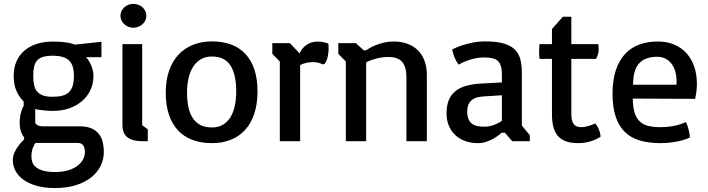

<svg xmlns="http://www.w3.org/2000/svg" viewBox="-20 -726 3641 987"><path d="M104 -20Q92.8 -33.7 86.9 -52.5Q81.1 -71.3 81.1 -91.8Q81.1 -114.3 84.2 -131.1Q87.4 -147.9 91.3 -159.2Q95.7 -172.4 101.6 -181.6V-204.1Q78.1 -227.5 64.2 -259.3Q50.3 -291 50.3 -336.4Q50.3 -377.4 64.5 -409.9Q78.6 -442.4 104.7 -465.1Q130.9 -487.8 168 -500Q205.1 -512.2 251 -512.2H251.5Q283.7 -512.2 304.9 -509.8Q326.2 -507.3 339.4 -504.4Q355 -501 363.8 -496.6L501.5 -511.2V-432.1H421.9Q428.2 -425.8 435.1 -415.5Q441.9 -405.3 447.5 -392.6Q453.1 -379.9 456.8 -365.5Q460.4 -351.1 460.4 -336.4Q460.4 -295.9 444.8 -262.9Q429.2 -230 401.4 -206.1Q373.5 -182.1 335.2 -168.9Q296.9 -155.8 251.5 -155.8H251Q240.7 -155.8 229 -156.5Q217.3 -157.2 205.1 -158.4Q192.9 -159.7 181.6 -161.4Q170.4 -163.1 161.1 -165.5V-98.1Q161.1 -92.8 164.6 -88.9Q168 -85 173.1 -82.3Q178.2 -79.6 184.6 -78.1Q190.9 -76.7 196.8 -76.7H389.6Q424.3 -76.7 448 -66.9Q471.7 -57.1 486.3 -39.8Q501 -22.5 507.3 2Q513.7 26.4 513.7 55.7Q513.7 92.8 497.3 126.5Q481 160.2 449.2 185.5Q417.5 210.9 370.4 225.8Q323.2 240.7 261.7 240.7H261.2Q210.4 240.7 170.4 229.7Q130.4 218.8 102.8 199.5Q75.2 180.2 60.5 153.8Q45.9 127.4 45.9 96.7Q45.9 76.2 54.7 57.1Q63.5 38.1 74.7 23.4Q87.4 6.3 104 -8.8ZM251.5 -228.5Q280.3 -228.5 300.8 -234.1Q321.3 -239.7 334.5 -252.4Q347.7 -265.1 353.8 -285.6Q359.9 -306.2 359.9 -336.4Q359.9 -391.6 334.5 -415.5Q309.1 -439.5 251.5 -439.5H251Q221.7 -439.5 202.1 -433.8Q182.6 -428.2 171.4 -415.8Q160.2 -403.3 155.5 -383.8Q150.9 -364.3 150.9 -336.4Q150.9 -309.1 155.3 -288.8Q159.7 -268.6 171.1 -255.1Q182.6 -241.7 201.9 -235.1Q221.2 -228.5 251 -228.5ZM141.6 78.6Q141.6 91.3 145.5 105.5Q149.4 119.6 162.4 131.3Q175.3 143.1 199.2 150.6Q223.1 158.2 263.7 158.2H264.2Q302.7 158.2 331.5 149.2Q360.4 140.1 379.2 125.5Q397.9 110.8 407.2 92.8Q416.5 74.7 416.5 56.6Q416.5 33.7 407.5 21.2Q398.4 8.8 380.9 8.8H162.6Q156.7 15.1 149.2 33.7Q141.6 52.2 141.6 78.6Z M665.5 -583.5Q651.9 -583.5 639.9 -588.4Q627.9 -593.3 618.9 -601.6Q609.9 -609.9 604.5 -620.8Q599.1 -631.8 599.1 -644.5Q599.1 -657.7 604.5 -668.9Q609.9 -680.2 618.9 -688.5Q627.9 -696.8 639.9 -701.4Q651.9 -706.1 665.5 -706.1Q679.2 -706.1 691.4 -701.4Q703.6 -696.8 712.6 -688.5Q721.7 -680.2 727.1 -668.9Q732.4 -657.7 732.4 -644.5Q732.4 -631.8 727.1 -620.8Q721.7 -609.9 712.6 -601.6Q703.6 -593.3 691.4 -588.4Q679.2 -583.5 665.5 -583.5ZM609.4 -499H710.9V-82L739.7 -61.5V0H711.9L710.9 -1V0Q662.6 0 636 -19.5Q609.4 -39.1 609.4 -84Z M832 -249.5Q832 -314 849.4 -363.3Q866.7 -412.6 898.2 -445.8Q929.7 -479 973.4 -496.1Q1017.1 -513.2 1069.8 -513.2Q1124 -513.2 1167.5 -497.3Q1210.9 -481.4 1241.2 -449.2Q1271.5 -417 1287.6 -368.9Q1303.7 -320.8 1303.7 -256.3Q1303.7 -191.9 1287.4 -142.1Q1271 -92.3 1240.5 -58.6Q1210 -24.9 1166.7 -7.6Q1123.5 9.8 1069.8 9.8Q1014.2 9.8 970 -6.6Q925.8 -22.9 895.3 -55.4Q864.7 -87.9 848.4 -136.5Q832 -185.1 832 -249.5ZM1069.8 -70.8Q1102.1 -70.8 1125.7 -84.7Q1149.4 -98.6 1164.6 -123.3Q1179.7 -147.9 1187 -181.9Q1194.3 -215.8 1194.3 -256.3Q1194.3 -343.8 1164.6 -389.6Q1134.8 -435.5 1069.8 -435.5Q1037.1 -435.5 1012.9 -421.6Q988.8 -407.7 972.9 -382.8Q957 -357.9 949.2 -323.7Q941.4 -289.6 941.4 -249.5Q941.4 -161.1 972.9 -116Q1004.4 -70.8 1069.8 -70.8Z M1469.7 -504.4 1520 -451.7Q1525.4 -463.9 1533.9 -474.9Q1542.5 -485.8 1554 -494.1Q1565.4 -502.4 1579.8 -507.3Q1594.2 -512.2 1611.3 -512.2Q1625.5 -512.2 1638.7 -510Q1651.9 -507.8 1667.5 -502.4Q1668 -501.5 1668.7 -494.6Q1669.4 -487.8 1669.4 -477.5Q1669.4 -469.7 1668.5 -459.2Q1667.5 -448.7 1665.3 -437.7Q1663.1 -426.8 1658.9 -416Q1654.8 -405.3 1648.4 -397.5L1639.2 -395Q1629.4 -399.9 1617.4 -403.3Q1605.5 -406.7 1592.8 -406.7Q1573.2 -406.7 1560.1 -404.1Q1546.9 -401.4 1538.6 -398.4Q1528.8 -395 1522.9 -390.6V0H1418.5V-409.7L1379.9 -449.2V-504.4Z M1757.8 -409.7 1719.2 -449.2V-504.4H1809.1L1851.1 -466.3L1865.2 -469.2Q1868.7 -472.2 1881.1 -479.5Q1893.6 -486.8 1911.9 -494.1Q1930.2 -501.5 1953.6 -507.1Q1977.1 -512.7 2002.9 -512.7Q2043.9 -512.7 2075.9 -500.5Q2107.9 -488.3 2129.9 -465.6Q2151.9 -442.9 2163.1 -411.1Q2174.3 -379.4 2174.3 -339.8V0H2069.3V-329.6Q2069.3 -382.8 2047.1 -408Q2024.9 -433.1 1976.6 -433.1Q1952.6 -433.1 1932.1 -429Q1911.6 -424.8 1896 -419.4Q1877.9 -413.6 1862.3 -405.8V0H1757.8Z M2275.4 -142.6Q2275.4 -183.1 2287.1 -211.4Q2298.8 -239.7 2321.5 -257.8Q2344.2 -275.9 2376.7 -284.9Q2409.2 -293.9 2451.2 -296.4L2560.1 -302.2V-341.3Q2560.1 -367.7 2555.4 -384.8Q2550.8 -401.9 2540 -412.1Q2529.3 -422.4 2511.5 -426.5Q2493.7 -430.7 2467.3 -430.7Q2440.9 -430.7 2417.2 -424.8Q2393.6 -418.9 2376 -412.1Q2355 -403.8 2337.4 -393.6Q2326.7 -408.7 2320.3 -422.6Q2314 -436.5 2310.5 -447.8Q2306.2 -460.4 2304.7 -472.2Q2328.1 -483.9 2355 -492.7Q2378.4 -500.5 2408.9 -506.8Q2439.5 -513.2 2473.1 -513.2Q2528.8 -513.2 2565.4 -503.4Q2602.1 -493.7 2623.8 -473.9Q2645.5 -454.1 2654.1 -424.1Q2662.6 -394 2662.6 -353V-80.6L2703.6 -30.8V0H2613.3L2575.7 -43.5H2558.1Q2555.7 -41 2545.2 -32.5Q2534.7 -23.9 2518.3 -14.4Q2502 -4.9 2481.2 2.4Q2460.4 9.8 2437 9.8Q2400.4 9.8 2370.6 -1.2Q2340.8 -12.2 2319.6 -32.5Q2298.3 -52.7 2286.9 -80.8Q2275.4 -108.9 2275.4 -142.6ZM2381.8 -151.4Q2381.8 -128.9 2388.2 -114Q2394.5 -99.1 2406 -90.3Q2417.5 -81.5 2433.8 -78.1Q2450.2 -74.7 2470.2 -74.7Q2488.8 -74.7 2505.1 -79.3Q2521.5 -84 2533.7 -89.8Q2547.9 -96.2 2560.1 -105V-236.3L2461.9 -230Q2439 -228.5 2423.6 -222.2Q2408.2 -215.8 2398.9 -205.6Q2389.6 -195.3 2385.7 -181.4Q2381.8 -167.5 2381.8 -151.4Z M2817.4 -423.3H2753.4Q2752.9 -428.7 2752.4 -435.1Q2752 -440.4 2751.7 -447.8Q2751.5 -455.1 2751.5 -463.9Q2751.5 -472.7 2752 -480.2Q2752.4 -487.8 2753.4 -499H2817.4V-576.7L2873.5 -640.1H2917V-499H3055.2Q3056.2 -494.1 3056.9 -487.3Q3057.6 -480.5 3057.6 -474.1Q3057.6 -462.9 3055.4 -453.6Q3053.2 -444.3 3050.8 -437.5Q3047.9 -429.7 3043.9 -423.3H2917V-140.1Q2917 -104.5 2929 -88.4Q2940.9 -72.3 2967.3 -72.3Q2978.5 -72.3 2991 -75Q3003.4 -77.6 3014.6 -81.5Q3027.3 -85.9 3040.5 -91.3Q3050.3 -78.6 3055.9 -66.4Q3061.5 -54.2 3064 -44.4Q3066.9 -33.2 3067.4 -23.4Q3053.7 -14.2 3036.6 -6.8Q3021.5 -0.5 3000.5 4.6Q2979.5 9.8 2952.1 9.8Q2914.1 9.8 2888.4 0.2Q2862.8 -9.3 2846.9 -28.1Q2831.1 -46.9 2824.2 -75Q2817.4 -103 2817.4 -139.6Z M3128.9 -244.6Q3128.9 -314.9 3146 -365.7Q3163.1 -416.5 3193.8 -449.2Q3224.6 -481.9 3267.3 -497.3Q3310.1 -512.7 3361.3 -512.7Q3408.7 -512.7 3446 -496.8Q3483.4 -481 3509.3 -452.1Q3535.2 -423.3 3548.8 -383.3Q3562.5 -343.3 3562.5 -294.9Q3562.5 -278.3 3561 -264.2Q3559.6 -250 3557.6 -239.7Q3555.7 -227.5 3553.2 -217.8L3232.9 -219.2Q3233.4 -175.8 3242.2 -147.2Q3251 -118.7 3268.3 -102.1Q3285.6 -85.4 3312 -78.9Q3338.4 -72.3 3374.5 -72.3Q3405.3 -72.3 3429.7 -76.2Q3454.1 -80.1 3471.2 -85.4Q3490.7 -91.3 3506.3 -99.1Q3513.7 -82 3517.8 -67.4Q3522 -52.7 3523.9 -42Q3525.9 -29.3 3526.9 -19.5Q3510.7 -11.2 3487.8 -4.9Q3468.3 0.5 3439.9 5.1Q3411.6 9.8 3374.5 9.8Q3315.9 9.8 3270.3 -3.4Q3224.6 -16.6 3193.1 -46.6Q3161.6 -76.7 3145.3 -125.2Q3128.9 -173.8 3128.9 -244.6ZM3458 -290.5V-307.1Q3458 -337.9 3450.4 -361.6Q3442.9 -385.3 3429.7 -401.4Q3416.5 -417.5 3398.4 -425.8Q3380.4 -434.1 3359.4 -434.1Q3328.6 -434.1 3305.2 -426Q3281.7 -418 3265.9 -400.6Q3250 -383.3 3242.2 -356Q3234.4 -328.6 3234.4 -290.5Z"/></svg>

Font: Basic
Style: Regular
Weight: 400
Designer: Magnus Gaarde
Foundry: Magnus Gaarde
Version: Version 1.003; ttfautohint (v1.1) -l 6 -r 16 -G 0 -x 16 -D l